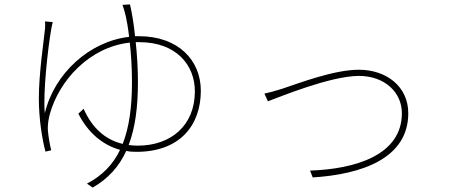

<svg xmlns="http://www.w3.org/2000/svg" viewBox="-20 -799 2040 870"><path d="M569 -779 535 -777C540 -764 546 -743 550 -725C554 -708 560 -676 565 -632C388 -612 227 -469 183 -286C174 -378 198 -587 212 -666C215 -682 217 -692 219 -699L184 -702C185 -691 185 -683 184 -669C179 -618 156 -468 156 -353C156 -261 171 -168 186 -112L212 -118C206 -142 199 -182 197 -208C195 -234 201 -266 206 -283C248 -433 383 -585 568 -606C574 -555 578 -493 578 -426C578 -313 565 -221 536 -147C456 -166 397 -220 359 -306L335 -284C378 -199 444 -142 524 -120C492 -53 443 -3 374 33L400 51C471 10 520 -45 552 -115C567 -112 582 -111 598 -111C797 -111 890 -233 890 -388C890 -524 790 -635 609 -635H592C586 -694 577 -745 569 -779ZM595 -608H611C777 -608 863 -506 863 -385C863 -229 753 -139 604 -139C590 -139 576 -140 563 -142C593 -220 605 -315 605 -427C605 -489 601 -551 595 -608Z M1178 -375 1194 -340C1236 -355 1475 -455 1606 -455C1723 -455 1801 -381 1801 -286C1801 -96 1590 -33 1385 -26L1397 5C1619 -9 1830 -81 1830 -286C1830 -407 1731 -483 1606 -483C1492 -483 1332 -421 1259 -397C1226 -387 1207 -381 1178 -375Z"/></svg>

Font: Noto Sans CJK SC Thin
Style: Regular
Weight: 100
Designer: Ryoko NISHIZUKA 西塚涼子 (kana, bopomofo & ideographs); Paul D. Hunt (Latin, Greek & Cyrillic); Sandoll Communications 산돌커뮤니
Foundry: Adobe
Version: Version 2.004;hotconv 1.0.118;makeotfexe 2.5.65603